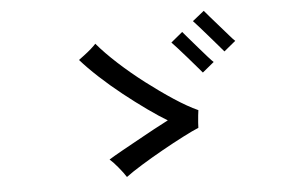

<svg xmlns="http://www.w3.org/2000/svg" viewBox="-46 -789 1093 741"><g transform="rotate(-5 500.0 -418.5)"><path d="M417 -112Q407 -128 388 -151Q369 -174 356 -185Q377 -198 407.5 -215Q438 -232 471.5 -250.5Q505 -269 537 -286.5Q569 -304 593 -316Q561 -335 517.5 -366Q474 -397 428 -433.5Q382 -470 341 -508Q300 -546 272 -578Q280 -584 294 -594.5Q308 -605 321 -616.5Q334 -628 340 -635Q372 -597 419 -554Q466 -511 519 -470.5Q572 -430 623 -396.5Q674 -363 714 -345Q713 -339 711.5 -325Q710 -311 709 -297Q708 -283 708 -277Q686 -268 647 -248Q608 -228 563.5 -203Q519 -178 480 -154Q441 -130 417 -112ZM834 -562Q829 -568 813.5 -586Q798 -604 779 -626Q760 -648 744 -666Q728 -684 723 -689L768 -725Q773 -719 788.5 -701Q804 -683 823 -661.5Q842 -640 857.5 -622Q873 -604 879 -599ZM744 -488Q739 -494 723.5 -512Q708 -530 689 -552Q670 -574 654 -591.5Q638 -609 633 -614L678 -651Q683 -645 698.5 -627Q714 -609 733 -587Q752 -565 767.5 -547.5Q783 -530 789 -525Z"/></g></svg>

Font: Zen Kaku Gothic Antique Medium
Style: Regular
Weight: 500
Designer: Yoshimichi Ohira
Foundry: Positype
Version: Version 1.002